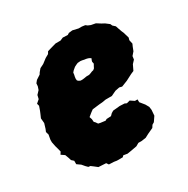

<svg xmlns="http://www.w3.org/2000/svg" viewBox="-131 -637 759 777"><g transform="rotate(-30 248.5 -248.5)"><path d="M199 25 186 23 163 22 156 12 139 11 121 10 107 -1 95 -10 86 -11 77 -20 66 -33 49 -45V-61L39 -70L35 -83L29 -99L13 -110L20 -121L17 -133L12 -151L8 -171V-183L12 -205L8 -219L13 -231L20 -254L18 -277L25 -293L30 -305L37 -325L34 -336L49 -349L53 -366L67 -381L72 -396L73 -409L82 -420L102 -433L107 -441L118 -454L136 -463L157 -479L173 -488L179 -498L196 -503L221 -510H244L258 -516L281 -515L289 -520L306 -522L332 -516H347L362 -514L370 -508L382 -503L403 -499L422 -487L435 -480L452 -467L456 -458L467 -448L472 -433L477 -419L481 -410L489 -383L486 -372L490 -354L485 -343L478 -325L465 -310L463 -295L450 -281L438 -256L424 -250L395 -235L367 -224L355 -227L335 -223L312 -212H296H283L265 -209L252 -208L218 -204L207 -196L191 -183L195 -171L196 -158L201 -153L208 -143L217 -141L240 -138L247 -142L268 -143L277 -152L287 -158L319 -161L341 -160L350 -156L365 -160L383 -148H395V-135L412 -114L421 -98L423 -83L421 -57L406 -35L396 -29L389 -18L363 -6L346 3L326 6H310L296 14L269 19L250 22L232 19L226 25ZM234 -329H243L251 -330L257 -331L263 -332H275L284 -335L291 -338L299 -340L305 -345L309 -353L314 -362L312 -372L314 -379L317 -385L312 -389L305 -392L297 -394L289 -395L280 -397L272 -398L259 -397L252 -394L242 -389L236 -384L230 -379L224 -372L223 -363L221 -354L220 -345L221 -337L227 -332Z"/></g></svg>

Font: Winky Rough ExtraBold
Style: Italic
Weight: 800
Italic angle: -8.97852°
Designer: Simon Atzbach
Foundry: typofactur
Version: Version 1.206; ttfautohint (v1.8.4.7-5d5b)